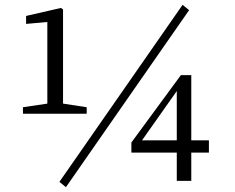

<svg xmlns="http://www.w3.org/2000/svg" viewBox="-20 -749 975 795"><path d="M253 26 226 4 736 -729 763 -707ZM712 0V-117H524V-159L729 -438H772V-168H845V-117H772V0ZM568 -168H712V-372ZM75 -278V-305L176 -320V-658L88 -650V-683L232 -716L241 -710V-320L339 -305V-278Z"/></svg>

Font: GenRyuMin TW R
Style: Regular
Weight: 400
Version: Version 1.501;PS 1;hotconv 16.6.51;makeotf.lib2.5.65220